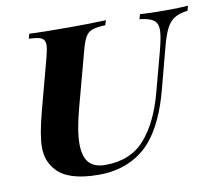

<svg xmlns="http://www.w3.org/2000/svg" viewBox="-71 -693 906 791"><g transform="rotate(-10 381.5 -297.0)"><path d="M500.5 -79.1Q462.9 -35.2 407.5 -10.5Q352.1 14.2 280.8 14.2Q153.8 14.2 105.5 -40Q86.4 -61.5 77.9 -85Q69.3 -108.4 69.3 -139.2Q69.3 -188.5 95.7 -288.1L152.8 -502Q161.1 -533.7 161.1 -549.8Q161.1 -564.9 154.3 -572.8Q147.5 -580.6 133.5 -583.7Q119.6 -586.9 93.8 -587.9L99.6 -607.9Q150.9 -605 264.6 -605Q358.4 -605 419.9 -607.9L413.6 -587.9Q377 -586.4 359.1 -580.1Q341.3 -573.7 330.8 -556.6Q320.3 -539.6 310.5 -502L248.5 -271Q224.1 -180.2 224.1 -124.5Q224.1 -71.8 246.1 -46.4Q268.1 -21 314.9 -21Q419.9 -21 480.2 -89.1Q540.5 -157.2 572.8 -279.8L616.7 -443.8Q632.3 -503.4 632.3 -529.3Q632.3 -558.1 615.2 -570.8Q598.1 -583.5 556.6 -587.9L562.5 -607.9Q600.1 -605 669.4 -605Q729.5 -605 763.2 -607.9L757.8 -587.9Q723.1 -583.5 702.9 -571Q682.6 -558.6 668.9 -532.5Q655.3 -506.3 642.1 -456.1L598.6 -291Q562.5 -151.9 500.5 -79.1Z"/></g></svg>

Font: TypoPRO Playfair Display SC
Style: Bold Italic
Weight: 700
Italic angle: -14.9847°
Designer: Claus Eggers Sørensen
Foundry: Claus Eggers Sørensen
Version: Version 1.004;PS 001.004;hotconv 1.0.70;makeotf.lib2.5.58329